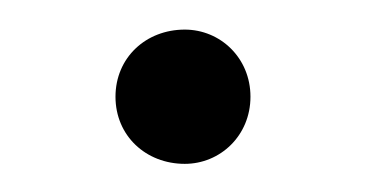

<svg xmlns="http://www.w3.org/2000/svg" viewBox="-20 -382 254 133"><path d="M108 -268.5C132.5 -268.5 153.5 -288 153.5 -315C153.5 -342 132.5 -361.5 108 -361.5C81 -361.5 60 -342 60 -315C60 -288 81 -268.5 108 -268.5Z"/></svg>

Font: Hauora Light
Style: Regular
Weight: 300
Designer: Wayne Shih
Foundry: WCYS
Version: Version 1.001;hotconv 1.0.109;makeotfexe 2.5.65596